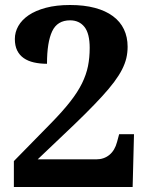

<svg xmlns="http://www.w3.org/2000/svg" viewBox="-20 -744 599 764"><path d="M487.8 -558.1Q487.8 -534.7 482.7 -512.7Q477.5 -490.7 465.6 -467.3Q453.6 -443.8 434.1 -417.7Q414.6 -391.6 385.7 -360.1Q356.9 -328.6 318.6 -290.5Q280.3 -252.4 230 -205.1L129.9 -109.9H362.8Q393.6 -109.9 415.3 -127.7Q437 -145.5 445.8 -179.2L454.1 -210H513.2L507.8 0H35.2V-103L183.1 -253.9Q229.5 -301.3 259.3 -339.4Q289.1 -377.4 306.2 -412.1Q323.2 -446.8 330.1 -480.7Q336.9 -514.6 336.9 -553.2Q336.9 -610.4 316.2 -636.7Q295.4 -663.1 258.8 -663.1Q208 -663.1 187.5 -619.4Q167 -575.7 167 -490.2Q138.7 -490.2 115 -495.6Q91.3 -501 74.5 -512.7Q57.6 -524.4 48.3 -543.2Q39.1 -562 39.1 -588.9Q39.1 -616.2 53 -640.6Q66.9 -665 94.2 -683.6Q121.6 -702.1 162.8 -713.1Q204.1 -724.1 258.8 -724.1Q314.9 -724.1 357.7 -712.6Q400.4 -701.2 429.4 -679.7Q458.5 -658.2 473.1 -627.4Q487.8 -596.7 487.8 -558.1Z"/></svg>

Font: Droids
Style: b
Weight: 700
Foundry: Ascender Corporation
Version: Version 1.00 build 113